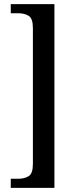

<svg xmlns="http://www.w3.org/2000/svg" viewBox="-20 -780 369 928"><path d="M32 128V84H68Q98 84 118.5 71.5Q139 59 139 12V-644Q139 -691 118.5 -703.5Q98 -716 68 -716H32V-760H243V128Z"/></svg>

Font: Noto Serif Armenian Condensed Medium
Style: Regular
Weight: 500
Width: 3
Designer: Monotype Design Team
Foundry: Monotype Imaging Inc.
Version: Version 2.008; ttfautohint (v1.8.4.7-5d5b)